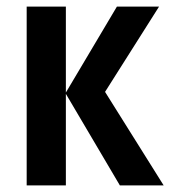

<svg xmlns="http://www.w3.org/2000/svg" viewBox="-20 -563 519 583"><path d="M335 -543H463L299 -284L477 0H344L180 -278V0H61V-543H180V-282Z"/></svg>

Font: Avrile Sans Condensed SemiBold
Style: Regular
Weight: 600
Width: 3
Designer: Monotype Design Team
Foundry: Monotype Imaging Inc.
Version: Version 2.001;September 10, 2019;FontCreator 11.5.0.2425 64-